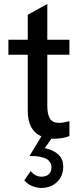

<svg xmlns="http://www.w3.org/2000/svg" viewBox="-20 -694 408 972"><path d="M252.5 8.5 240.5 8 206.5 56Q248.5 64.5 274.2 87.2Q300 110 300 150Q300 197.5 268.8 227.5Q237.5 257.5 188 257.5Q166.5 257.5 142.2 247.5Q118 237.5 103 218.5L135.5 172Q144.5 184.5 159.2 192.5Q174 200.5 189.5 200.5Q213.5 200.5 227 188.2Q240.5 176 240.5 153.5Q240.5 138.5 233.2 127.5Q226 116.5 215.8 110.8Q205.5 105 189.2 101.2Q173 97.5 159.8 96.5Q146.5 95.5 129.5 95.5L189.5 -3.5Q120.5 -34.5 120.5 -132V-417H22.5V-493H120.5V-619L219.5 -674V-493H331.5V-417H219.5V-158.5Q219.5 -114.5 233 -93.2Q246.5 -72 278.5 -72Q301 -72 331.5 -81V-5Q294.5 8.5 252.5 8.5Z"/></svg>

Font: HK Grotesk Medium
Style: Regular
Weight: 500
Designer: Alfredo Marco Pradil
Foundry: Hanken Design Co.
Version: Version 3.001;FEAKit 1.0